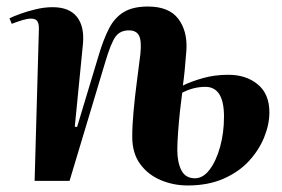

<svg xmlns="http://www.w3.org/2000/svg" viewBox="-20 -554 865 588"><path d="M540 -292Q564 -304 600.5 -314.5Q637 -325 679 -325Q734 -325 769.5 -295.5Q805 -266 805 -210Q805 -173 789 -133.5Q773 -94 742 -60.5Q711 -27 664 -6.5Q617 14 555 14Q511 14 472 -2.5Q433 -19 409 -52Q385 -85 385 -135Q385 -169 389 -213Q393 -257 399 -303Q405 -349 410 -389Q414 -430 405.5 -445.5Q397 -461 375 -461Q348 -461 334 -442Q320 -423 303 -366L193 0H86L99 -461Q100 -479 95 -488Q90 -497 75 -497Q64 -497 49 -492.5Q34 -488 16 -481L9 -498Q19 -503 40.5 -511Q62 -519 89 -525.5Q116 -532 141 -532Q192 -532 215.5 -502.5Q239 -473 234 -419L209 -166L216 -165L283 -387Q297 -434 314 -467Q331 -500 359 -517Q387 -534 433 -534Q497 -534 525.5 -497Q554 -460 551 -402Q548 -363 545.5 -337.5Q543 -312 540 -292ZM538 -270Q535 -249 531.5 -216.5Q528 -184 525.5 -150.5Q523 -117 523 -95Q523 -57 535.5 -32.5Q548 -8 577 -8Q602 -8 622 -34.5Q642 -61 654 -104Q666 -147 666 -197Q666 -288 609 -288Q572 -288 538 -270Z"/></svg>

Font: Literata 72pt
Style: Bold Italic
Weight: 700
Italic angle: -2°
Designer: Latin by Veronika Burian and Jose Scaglione. Greek by Irene Vlachou. Cyrillic by Vera Evstafieva
Foundry: TypeTogether
Version: Version 3.002